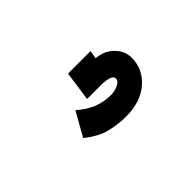

<svg xmlns="http://www.w3.org/2000/svg" viewBox="-28 -175 556 556"><g transform="rotate(-45 250.0 103.5)"><path d="M270 207Q238 207 205.5 199Q173 191 138 163L179 90Q207 114 232 123Q257 132 283 132Q297 132 312 125.5Q327 119 327 108Q327 99 314 95Q301 91 282 91H226L239 0H331L327 25Q351 27 367.5 38Q384 49 393 64.5Q402 80 402 98Q402 144 366 175.5Q330 207 270 207Z"/></g></svg>

Font: Inconsolata ExtraBold
Style: Regular
Weight: 800
Designer: Raph Levien, Cyreal, Brenton Simpson
Foundry: Raph Levien, Cyreal, Google
Version: Version 3.001